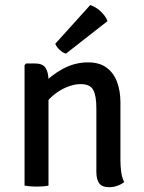

<svg xmlns="http://www.w3.org/2000/svg" viewBox="-20 -756 586 782"><path d="M123 -497.5Q154 -497.5 165.8 -479.2Q177.5 -461 177.5 -428V0Q157.5 4 129.5 4Q101 4 80 0V-491L86.5 -497.5ZM470.5 -103.5Q470.5 -77.5 473.8 -54.5Q477 -31.5 486 -14.5Q475 -5.5 458.5 0.5Q442 6.5 424.5 6.5Q396 6.5 384.2 -9.2Q372.5 -25 372.5 -56V-315Q372.5 -367 359.5 -390.2Q346.5 -413.5 308.5 -413.5Q282 -413.5 252 -401.2Q222 -389 195.5 -366.5Q169 -344 152.5 -314.5V-409.5Q186 -448.5 235.2 -475.2Q284.5 -502 338.5 -502Q385.5 -502 414.5 -480.2Q443.5 -458.5 457 -421.8Q470.5 -385 470.5 -339.5ZM347.5 -735.5Q369.5 -728.5 389.8 -709.8Q410 -691 418 -670L248.5 -537.5Q235 -541.5 223 -552.8Q211 -564 205 -577.5Z"/></svg>

Font: Signika Negative
Style: Regular
Weight: 400
Designer: Anna Giedry
Foundry: Anna Giedry
Version: Version 2.001